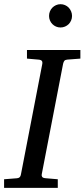

<svg xmlns="http://www.w3.org/2000/svg" viewBox="-35 -914 411 934"><path d="M292 -624Q282.2 -623 278.3 -618.4Q274.4 -613.8 272 -604L168 -65.9Q166.5 -58.6 170.4 -53.2Q174.3 -47.9 188 -46.9L246.1 -42V0H-15.1V-42L47.9 -46.9Q57.1 -47.9 61.3 -52.5Q65.4 -57.1 66.9 -65.9L170.9 -604Q172.4 -612.3 168.5 -617.7Q164.6 -623 151.9 -624L96.2 -628.9V-670.9H356V-628.9ZM315.4 -836.4Q315.4 -824.7 311 -814.5Q306.6 -804.2 299.1 -796.6Q291.5 -789.1 281.2 -784.7Q271 -780.3 259.3 -780.3Q247.6 -780.3 237.5 -784.7Q227.5 -789.1 220 -796.6Q212.4 -804.2 208 -814.5Q203.6 -824.7 203.6 -836.4Q203.6 -848.1 207.8 -858.4Q211.9 -868.7 219.5 -876.5Q227.1 -884.3 237.3 -888.9Q247.6 -893.6 259.3 -893.6Q271 -893.6 281.2 -889.2Q291.5 -884.8 299.1 -877Q306.6 -869.1 311 -858.6Q315.4 -848.1 315.4 -836.4Z"/></svg>

Font: Charis SIL APac
Style: Italic
Weight: 400
Italic angle: -11°
Foundry: SIL International
Version: Version 5.000